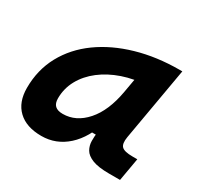

<svg xmlns="http://www.w3.org/2000/svg" viewBox="-121 -660 829 809"><g transform="rotate(30 293.0 -255.5)"><path d="M168.9 10.3Q95.7 10.3 55.7 -27.8Q15.6 -65.9 15.6 -135.3Q15.6 -223.1 54.7 -294.7Q93.8 -366.2 164.3 -417Q234.9 -467.8 329.6 -495.1Q424.3 -522.5 535.6 -522.5H547.9L485.8 -166.5Q480 -132.3 492.7 -119.6Q505.4 -106.9 545.4 -106.9H568.8L549.3 4.9H496.1Q442.9 4.9 414.3 -6.6Q385.7 -18.1 375 -36.9Q364.3 -55.7 364 -77.9Q363.8 -100.1 366.7 -122.1L398.9 -109.4H342.3L373 -175.3Q347.7 -86.9 293.9 -38.3Q240.2 10.3 168.9 10.3ZM200.7 -115.2Q264.6 -115.2 313.2 -170.2Q361.8 -225.1 379.4 -325.7L404.3 -467.3L451.2 -397Q388.2 -394.5 333.5 -375.7Q278.8 -356.9 237.8 -325.4Q196.8 -293.9 173.8 -252.2Q150.9 -210.4 150.9 -162.1Q150.9 -138.2 163.1 -126.7Q175.3 -115.2 200.7 -115.2Z"/></g></svg>

Font: Cascadia Code PL
Style: Italic
Weight: 400
Italic angle: -10°
Monospace: yes
Designer: Aaron Bell
Foundry: Saja Typeworks
Version: Version 2404.023